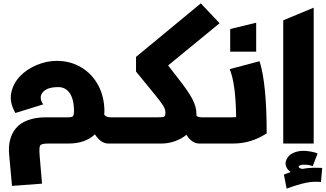

<svg xmlns="http://www.w3.org/2000/svg" viewBox="-20 -847 1926 1133"><path d="M252.9 -154.8H383.8Q404.8 -154.8 410.6 -161.6Q416.5 -168.5 417 -193.8Q415.5 -262.7 391.1 -297.9Q366.7 -333 324.2 -333Q257.8 -333 232.4 -302.7Q207 -272.5 234.9 -231L70.8 -180.2Q35.2 -242.2 46.1 -297.9Q57.1 -353.5 96.9 -395.8Q136.7 -438 195.8 -462.9Q254.9 -487.8 314.9 -487.8Q395 -487.8 459 -449.7Q522.9 -411.6 558.8 -345.2Q594.7 -278.8 596.2 -195.8Q596.2 -177.7 595.2 -169.9Q607.4 -154.8 631.8 -154.8H762.2V0H619.1Q575.2 0 540 -54.2Q482.9 0 384.8 0H266.1Q225.1 0 217.5 10.7Q210 21.5 213.9 70.8L228 236.8L50.8 250L34.2 67.9Q29.3 19.5 39.1 -20Q48.8 -59.6 73.7 -90.1Q98.6 -120.6 144.3 -137.7Q189.9 -154.8 252.9 -154.8Z M782.7 -424.8V-511.2L1165 -827.1L1275.9 -710L972.2 -460.9L1031.7 -383.8Q1087.9 -313 1113.5 -265.6Q1139.2 -218.3 1139.2 -174.8V-164.1Q1149.9 -154.8 1168.9 -154.8H1299.8V0H1155.8Q1112.3 0 1080.1 -51.8Q1050.3 -26.9 1011.2 -13.4Q972.2 0 935.1 0H703.1V-154.8H914.1Q942.9 -154.8 949.5 -159.4Q956.1 -164.1 956.1 -184.1Q956.1 -202.6 942.6 -223.9Q929.2 -245.1 896 -286.1Z M1238.3 -154.8H1345.7Q1363.8 -154.8 1373.5 -155.8Q1371.1 -354 1335.4 -439L1511.7 -485.8Q1553.7 -353.5 1553.7 -60.1Q1462.4 0 1356.4 0H1238.3ZM1338.4 -542V-675.8L1491.7 -712.9V-542Z M1651.4 0V-727.1L1831.1 -801.8V0ZM1671.4 266.1 1655.3 183.1Q1663.6 180.2 1677.5 174.8Q1691.4 169.4 1695.3 168Q1677.7 155.8 1670.2 139.4Q1662.6 123 1666.3 107.2Q1669.9 91.3 1681.4 77.1Q1692.9 63 1714.8 53.7Q1736.8 44.4 1764.2 43Q1788.1 42.5 1815.7 47.6Q1843.3 52.7 1854 59.1L1825.2 133.8Q1804.7 125 1778.3 125H1769Q1753.4 126 1746.6 130.9Q1739.7 135.7 1744.4 141.4Q1749 147 1763.2 149.9Q1808.1 141.6 1853 143.1Q1854 142.1 1856 142.1L1855 143.1Q1872.6 143.1 1881.3 144L1874 227.1Q1830.1 222.2 1783.9 231.9Q1737.8 241.7 1671.4 266.1Z"/></svg>

Font: LT Superior Black
Style: Regular
Weight: 900
Designer: Daniel Lyons
Foundry: LyonsType
Version: Version 2.005